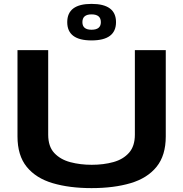

<svg xmlns="http://www.w3.org/2000/svg" viewBox="-20 -958 943 988"><path d="M70 -256V-700H228V-265Q228 -204 259.5 -170.5Q291 -137 342 -123.5Q393 -110 452 -110Q513 -110 563.5 -124Q614 -138 644 -172Q674 -206 674 -265V-700H833V-256Q833 -158 785.5 -99.5Q738 -41 652 -15.5Q566 10 451 10Q337 10 251 -15.5Q165 -41 117.5 -99.5Q70 -158 70 -256ZM451 -750Q326 -750 326 -844Q326 -938 451 -938Q577 -938 577 -844Q577 -750 451 -750ZM451 -805Q499 -805 499 -844Q499 -884 451 -884Q404 -884 404 -844Q404 -805 451 -805Z"/></svg>

Font: Georama Extended SemiBold
Style: Regular
Weight: 600
Width: 7
Designer: Jean-Baptiste Levee
Foundry: Production Type
Version: Version 1.000